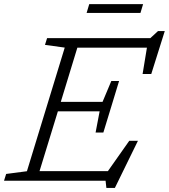

<svg xmlns="http://www.w3.org/2000/svg" viewBox="-45 -896 837 952"><path d="M482.5 36 478.5 0H-25L-14.5 -33.5L88.5 -47L276 -660L178 -673.5L188.5 -707H700.5L738.5 -742H772L705 -529H662L683.5 -659.5H338.5L256.5 -391H463.5L507 -494.5H545.5L506.5 -366.5L467.5 -239H429L449 -344H242L151 -47.5H490L596 -198H639L524.5 36ZM384.5 -832 397.5 -875.5H664.5L651.5 -832Z"/></svg>

Font: Newsreader 6pt Light
Style: Italic
Weight: 300
Italic angle: -17°
Designer: Hugues Gentile
Foundry: Production Type
Version: Version 1.003; ttfautohint (v1.8.3)